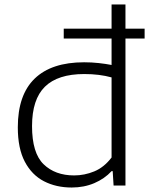

<svg xmlns="http://www.w3.org/2000/svg" viewBox="-20 -828 672 857"><path d="M300 9Q230.5 9 176.2 -19Q122 -47 90.8 -106.2Q59.5 -165.5 59.5 -259.5Q59.5 -404.5 134.8 -477.2Q210 -550 355.5 -550Q389 -550 420.8 -546.5Q452.5 -543 478 -538V-656H264.5V-700H478V-808H540V-700H625.5V-656H540V0H487L483 -64H478Q446.5 -30 400.8 -10.5Q355 9 300 9ZM311 -45Q357 -45 400.8 -63Q444.5 -81 478 -125V-482.5Q424 -497.5 356 -497.5Q238 -497.5 180.5 -441Q123 -384.5 123 -265Q123 -145 174.5 -95Q226 -45 311 -45Z"/></svg>

Font: Encode Sans Exp Lt
Style: Regular
Weight: 300
Width: 7
Designer: Multiple Designers
Foundry: Impallari Type
Version: Version 3.002; ttfautohint (v1.8.3) -l 8 -r 50 -G 200 -x 14 